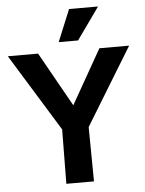

<svg xmlns="http://www.w3.org/2000/svg" viewBox="-61 -969 766 1017"><g transform="rotate(-5 322.5 -460.5)"><path d="M250 0 253 -289 0 -700H161L323 -411L487 -700H645L394 -289L397 0ZM378 -751H275L345 -921H499Z"/></g></svg>

Font: Inclusive Sans
Style: Regular
Weight: 400
Designer: Olivia King
Foundry: Olivia King
Version: Version 2.004